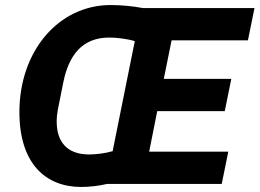

<svg xmlns="http://www.w3.org/2000/svg" viewBox="-20 -730 1030 762"><path d="M860 0 886 -128H572L604 -289H872L898 -417H630L661 -570H964L990 -698H547C507 -706 457 -710 419 -710C214 -710 57 -529 57 -285C57 -79 163 12 302 12C334 12 371 8 405 0ZM334 -117C245 -117 205 -168 205 -248C205 -266 207 -280 210 -297L231 -402C253 -512 307 -581 414 -581C445 -581 488 -575 515 -567L427 -130C396 -121 359 -117 334 -117Z"/></svg>

Font: Braiins Sans
Style: Bold Italic
Weight: 700
Italic angle: -11.31°
Designer: Mike Abbink, Paul van der Laan, Pieter van Rosmalen, Jiri Chlebus, Lubos Buracinsky
Foundry: Bold Monday, Sudetype
Version: Version 1.000;hotconv 1.0.109;makeotfexe 2.5.65596